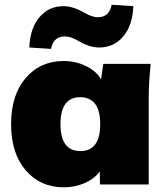

<svg xmlns="http://www.w3.org/2000/svg" viewBox="-20 -780 697 812"><path d="M195.8 -573.2 104 -579.1Q107.4 -661.6 147.2 -707.8Q187 -753.9 248 -753.9Q288.1 -753.9 333 -728Q370.1 -707 393.1 -707Q442.4 -707 452.1 -759.8L543.9 -753.9Q540.5 -671.4 500.7 -625.2Q460.9 -579.1 399.9 -579.1Q358.9 -579.1 313 -606Q279.3 -626 254.9 -626Q205.6 -626 195.8 -573.2ZM250 12.2Q150.4 12.2 88.6 -59.8Q26.9 -131.8 26.9 -254.9Q26.9 -377.9 88.6 -450Q150.4 -522 250 -522Q300.3 -522 344 -500.5Q387.7 -479 407.2 -444.8L417 -509.8H617.2Q608.9 -428.2 608.9 -365.2V0H402.8L401.9 -55.2Q380.4 -24.4 338.9 -6.1Q297.4 12.2 250 12.2ZM403.8 -254.9Q403.8 -314.5 381.3 -341.8Q358.9 -369.1 319.8 -369.1Q235.8 -369.1 235.8 -254.9Q235.8 -141.1 319.8 -141.1Q403.8 -141.1 403.8 -254.9Z"/></svg>

Font: Mulish ExtraBlack
Style: Regular
Weight: 1000
Designer: Vernon Adams
Foundry: Vernon Adams
Version: Version 3.603; ttfautohint (v1.8.3)